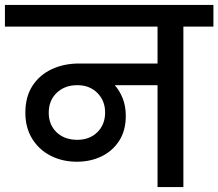

<svg xmlns="http://www.w3.org/2000/svg" viewBox="-44 -760 887 780"><path d="M268 -103Q210 -103 162.5 -127Q115 -151 87 -196Q59 -241 59 -302Q59 -367 88 -411.5Q117 -456 166.5 -479Q216 -502 277 -502H596V-652H-24V-740H823V-652H701V0H596V-414H422Q442 -392 454.5 -360.5Q467 -329 467 -289Q467 -230 440.5 -188.5Q414 -147 369 -125Q324 -103 268 -103ZM270 -192Q320 -192 351.5 -223Q383 -254 383 -303Q383 -351 351.5 -382.5Q320 -414 270 -414Q219 -414 186.5 -383Q154 -352 154 -302Q154 -253 186 -222.5Q218 -192 270 -192Z"/></svg>

Font: Poppins Medium
Style: Regular
Weight: 500
Designer: Ninad Kale (Devanagari), Jonny Pinhorn (Latin)
Version: Version 5.002